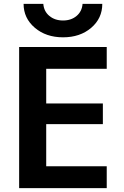

<svg xmlns="http://www.w3.org/2000/svg" viewBox="-20 -973 641 993"><path d="M219 -617V-438H512V-331H219V-113H532V0H79V-730H532V-617ZM102 -953H204Q207 -914 235.5 -890.5Q264 -867 306 -867Q348 -867 376 -890.5Q404 -914 407 -953H509Q509 -878 451.5 -829Q394 -780 306 -780Q218 -780 160 -829.5Q102 -879 102 -953Z"/></svg>

Font: M PLUS 1p
Style: Bold
Weight: 700
Version: Version 1.062